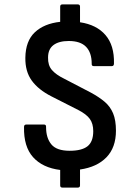

<svg xmlns="http://www.w3.org/2000/svg" viewBox="-20 -762 631 871"><path d="M263 89Q253 89 253 79V9Q173 -1 130 -49Q87 -97 89 -186Q89 -197 99 -197H180Q190 -197 189 -185Q189 -136 213 -107Q237 -78 296 -78Q351 -78 377 -98.5Q403 -119 403 -167Q403 -201 387.5 -222.5Q372 -244 335 -263L213 -325Q154 -355 124 -396.5Q94 -438 95 -500Q96 -576 138 -615.5Q180 -655 253 -663V-732Q253 -742 263 -742H333Q343 -742 343 -732V-661Q418 -650 458.5 -603Q499 -556 497 -474Q497 -462 487 -462H406Q395 -462 396 -473Q396 -523 370.5 -549.5Q345 -576 292 -576Q247 -576 222.5 -557.5Q198 -539 198 -501Q197 -466 215.5 -444.5Q234 -423 271 -405L392 -342Q429 -322 454.5 -300.5Q480 -279 493 -248Q506 -217 506 -169Q506 -93 463 -48.5Q420 -4 343 7V79Q343 89 333 89Z"/></svg>

Font: Sofia Sans Extra Cond
Style: Bold
Weight: 700
Width: 1
Designer: Botio Nikoltchev, Ani Petrova
Foundry: lettersoup
Version: Version 4.100; ttfautohint (v1.8.3)